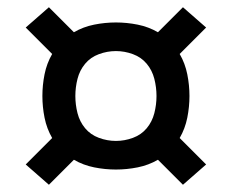

<svg xmlns="http://www.w3.org/2000/svg" viewBox="-20 -605 640 530"><path d="M485 -95 416 -164Q390 -149 360 -143Q330 -137 300 -137Q270 -137 240 -143Q210 -149 184 -164L115 -95L51 -151L124 -224Q109 -250 103 -280Q97 -310 97 -340Q97 -370 103 -400Q109 -430 124 -456L51 -529L115 -585L184 -516Q210 -531 240 -537Q270 -543 300 -543Q330 -543 360 -537Q390 -531 416 -516L485 -585L549 -529L476 -456Q491 -430 497 -400Q503 -370 503 -340Q503 -310 497 -280Q491 -250 476 -224L549 -151ZM300 -216Q324 -216 347 -224.5Q370 -233 385 -251Q400 -269 406 -292.5Q412 -316 412 -340Q412 -364 406 -387.5Q400 -411 385 -429Q370 -447 347 -455.5Q324 -464 300 -464Q276 -464 253 -455.5Q230 -447 215 -429Q200 -411 194 -387.5Q188 -364 188 -340Q188 -316 194 -292.5Q200 -269 215 -251Q230 -233 253 -224.5Q276 -216 300 -216Z"/></svg>

Font: Iosevka Semibold Extended
Style: Regular
Weight: 600
Width: 7
Monospace: yes
Designer: Belleve Invis
Foundry: Belleve Invis
Version: Version 32.5.0; ttfautohint (v1.8.4)